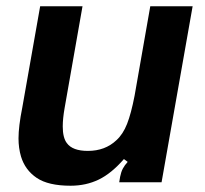

<svg xmlns="http://www.w3.org/2000/svg" viewBox="-20 -581 652 612"><path d="M47 -82Q39 -109 39 -140Q39 -178 51 -238L108 -561H243L186 -237Q180 -203 180 -178Q180 -142 193 -125Q211 -100 260 -100Q315 -100 351 -134Q372 -153 385 -186Q398 -219 409 -276L459 -561H594L495 0H360L363 -18Q366 -33 371.5 -43.5Q377 -54 387 -65L375 -74Q335 -28 294.5 -8.5Q254 11 205 11Q134 11 97 -14Q60 -39 47 -82Z"/></svg>

Font: Open Sauce Sans
Style: Bold Italic
Weight: 700
Italic angle: -10°
Designer: Alfredo Marco Pradil
Foundry: Creative Sauce Fz LLC
Version: Version 1.477